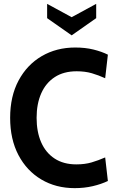

<svg xmlns="http://www.w3.org/2000/svg" viewBox="-20 -960 606 994"><path d="M366.5 14Q269.5 14 194 -30.8Q118.5 -75.5 75.5 -157.2Q32.5 -239 32.5 -350Q32.5 -461.5 76.2 -543.2Q120 -625 196.2 -669.5Q272.5 -714 369.5 -714Q421.5 -714 464 -703.5Q506.5 -693 538.5 -677L524.5 -555Q490.5 -570.5 455.5 -580.8Q420.5 -591 377 -591Q310 -591 263.8 -561Q217.5 -531 193.5 -476.8Q169.5 -422.5 169.5 -350Q169.5 -277.5 193.2 -223.2Q217 -169 263 -139Q309 -109 375 -109Q419.5 -109 454.2 -119.2Q489 -129.5 524.5 -145L538.5 -23Q504 -6.5 460 3.8Q416 14 366.5 14ZM224 -940V-866L351 -777L478 -866V-940L351 -871Z"/></svg>

Font: Cabin
Style: Bold
Weight: 700
Width: 4
Designer: Pablo Impallari
Foundry: Pablo Impallari. http://www.impallari.com Igino Marini. http://www.ikern.com
Version: Version 3.001